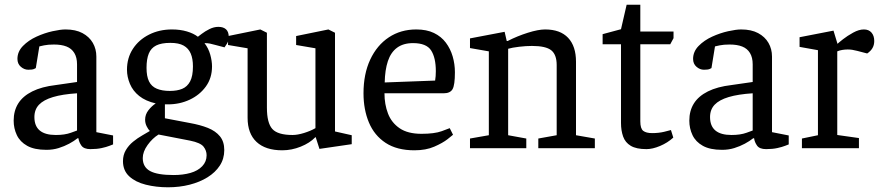

<svg xmlns="http://www.w3.org/2000/svg" viewBox="-20 -629 3744 815"><path d="M177 7Q126 7 95.5 -10Q65 -27 51.5 -55.5Q38 -84 38 -117Q38 -159 57.5 -190Q77 -221 117 -241Q157 -261 217 -268L307 -281V-356Q307 -385 295.5 -404Q284 -423 262.5 -431.5Q241 -440 209 -440Q184 -440 167 -436.5Q150 -433 147 -432L132 -340Q131 -339 124 -336Q117 -333 100 -333Q83 -333 68.5 -345.5Q54 -358 54 -379Q54 -410 77.5 -434Q101 -458 135 -473.5Q169 -489 203 -496.5Q237 -504 258 -504Q301 -504 330 -488.5Q359 -473 374 -447Q389 -421 389 -389V-68L460 -54V-16Q457 -15 444.5 -10Q432 -5 411.5 -0.5Q391 4 364 4Q336 4 325.5 -11Q315 -26 313 -42H309Q294 -30 273.5 -19Q253 -8 229 -0.5Q205 7 177 7ZM217 -56Q255 -56 281 -65.5Q307 -75 307 -75V-233Q245 -229 205 -217Q165 -205 145.5 -184.5Q126 -164 126 -132Q126 -56 217 -56Z M693 166Q643 166 599 155Q555 144 528.5 119.5Q502 95 502 55Q502 29 514 8.5Q526 -12 545 -27.5Q564 -43 583.5 -54Q603 -65 616 -73Q609 -80 602.5 -93Q596 -106 596 -121Q596 -143 610 -161Q624 -179 641 -190Q598 -200 571 -221.5Q544 -243 531.5 -273Q519 -303 519 -333Q519 -383 544 -421.5Q569 -460 612.5 -482Q656 -504 710 -504Q745 -504 773.5 -495.5Q802 -487 820 -473Q823 -475 836.5 -485.5Q850 -496 869 -505.5Q888 -515 907 -515Q928 -515 939.5 -504.5Q951 -494 951 -472Q951 -456 944 -444.5Q937 -433 933 -428L895 -438Q880 -442 871 -444Q862 -446 848 -446Q865 -424 872.5 -397Q880 -370 880 -347Q880 -298 854 -262Q828 -226 785.5 -206Q743 -186 693 -186H680V-127L785 -107Q830 -99 862.5 -86Q895 -73 913.5 -50.5Q932 -28 932 8Q932 45 913 74Q894 103 861 123.5Q828 144 785 155Q742 166 693 166ZM717 114Q757 114 788.5 105Q820 96 838.5 76.5Q857 57 857 30Q857 10 844 -6.5Q831 -23 787 -32L653 -58Q627 -42 606.5 -13.5Q586 15 586 42Q586 80 617 97Q648 114 717 114ZM701 -243Q732 -243 753.5 -252Q775 -261 787 -283.5Q799 -306 799 -347Q799 -380 789.5 -402Q780 -424 759.5 -435.5Q739 -447 703 -447Q665 -447 643 -436Q621 -425 611.5 -401.5Q602 -378 602 -341Q602 -305 612.5 -283.5Q623 -262 645.5 -252.5Q668 -243 701 -243Z M1178 9Q1107 9 1069 -26.5Q1031 -62 1031 -129V-424L948 -438V-476L1085 -504L1113 -490V-172Q1113 -107 1136 -81.5Q1159 -56 1222 -56Q1243 -56 1270.5 -64.5Q1298 -73 1319 -85V-424L1237 -438V-476L1374 -504L1402 -490V-71L1473 -55V-17L1336 3L1320 -47L1318 -46Q1295 -22 1256.5 -6.5Q1218 9 1178 9Z M1739 9Q1665 9 1617 -22.5Q1569 -54 1546 -109Q1523 -164 1523 -233Q1523 -315 1551.5 -376Q1580 -437 1630.5 -470.5Q1681 -504 1747 -504Q1791 -504 1822 -489Q1853 -474 1872.5 -448Q1892 -422 1901.5 -389.5Q1911 -357 1911 -322Q1911 -268 1901 -250.5Q1891 -233 1863 -233H1612Q1612 -186 1627 -147Q1642 -108 1676.5 -84.5Q1711 -61 1769 -61Q1824 -61 1854.5 -72Q1885 -83 1889 -85L1903 -57Q1900 -54 1879.5 -38Q1859 -22 1823.5 -6.5Q1788 9 1739 9ZM1613 -279 1827 -287Q1830 -305 1830 -327Q1830 -384 1810 -415Q1790 -446 1733 -446Q1692 -446 1665.5 -426.5Q1639 -407 1626.5 -369.5Q1614 -332 1613 -279Z M1975 0V-41L2055 -55V-411L1975 -425V-466L2122 -494L2131 -455H2135Q2176 -476 2220.5 -490Q2265 -504 2294 -504Q2358 -504 2391.5 -468.5Q2425 -433 2425 -367V-55L2505 -41V0H2265V-41L2343 -55V-353Q2343 -397 2320 -415.5Q2297 -434 2238 -434Q2213 -434 2183.5 -430.5Q2154 -427 2137 -422V-55L2214 -41V0Z M2724 4Q2681 4 2657.5 -10Q2634 -24 2625 -49.5Q2616 -75 2616 -107V-441H2538V-484L2616 -505L2640 -609H2698V-495H2839V-467L2825 -441H2698V-114Q2698 -83 2710.5 -73.5Q2723 -64 2748 -64Q2776 -64 2799 -69.5Q2822 -75 2828 -77L2838 -45Q2814 -23 2782 -9.5Q2750 4 2724 4Z M3045 7Q2994 7 2963.5 -10Q2933 -27 2919.5 -55.5Q2906 -84 2906 -117Q2906 -159 2925.5 -190Q2945 -221 2985 -241Q3025 -261 3085 -268L3175 -281V-356Q3175 -385 3163.5 -404Q3152 -423 3130.5 -431.5Q3109 -440 3077 -440Q3052 -440 3035 -436.5Q3018 -433 3015 -432L3000 -340Q2999 -339 2992 -336Q2985 -333 2968 -333Q2951 -333 2936.5 -345.5Q2922 -358 2922 -379Q2922 -410 2945.5 -434Q2969 -458 3003 -473.5Q3037 -489 3071 -496.5Q3105 -504 3126 -504Q3169 -504 3198 -488.5Q3227 -473 3242 -447Q3257 -421 3257 -389V-68L3328 -54V-16Q3325 -15 3312.5 -10Q3300 -5 3279.5 -0.5Q3259 4 3232 4Q3204 4 3193.5 -11Q3183 -26 3181 -42H3177Q3162 -30 3141.5 -19Q3121 -8 3097 -0.5Q3073 7 3045 7ZM3085 -56Q3123 -56 3149 -65.5Q3175 -75 3175 -75V-233Q3113 -229 3073 -217Q3033 -205 3013.5 -184.5Q2994 -164 2994 -132Q2994 -56 3085 -56Z M3384 0V-41L3452 -55V-416L3374 -430V-471L3518 -499L3535 -443Q3540 -448 3558.5 -462.5Q3577 -477 3601.5 -490.5Q3626 -504 3647 -504Q3668 -504 3679.5 -490.5Q3691 -477 3691 -455Q3691 -438 3683.5 -425Q3676 -412 3661 -402L3619 -413Q3607 -416 3598 -417.5Q3589 -419 3578 -419Q3567 -419 3555 -417Q3543 -415 3534 -411V-56L3626 -43V0Z"/></svg>

Font: Faustina Light
Style: Regular
Weight: 400
Version: Version 1.200